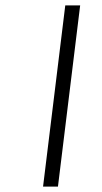

<svg xmlns="http://www.w3.org/2000/svg" viewBox="-20 -679 375 709"><path d="M194 10 276 -659H221L139 10Z"/></svg>

Font: Gamestation Text
Style: Italic
Weight: 400
Designer: Jonas Hecksher
Foundry: Jonas Hecksher, Playtypeª, e-types AS
Version: Version 1.003